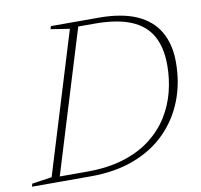

<svg xmlns="http://www.w3.org/2000/svg" viewBox="-102 -757 878 838"><g transform="rotate(-10 336.5 -338.0)"><path d="M221.5 -23Q314 -23 384.5 -45Q455 -67 505 -105.8Q555 -144.5 586.5 -195Q618 -245.5 632.5 -303Q647 -360.5 647 -420Q647 -499 617.8 -550.8Q588.5 -602.5 526.8 -628Q465 -653.5 366.5 -653.5H259.5L274.5 -676H388Q490 -676 556 -646.8Q622 -617.5 654.2 -561.8Q686.5 -506 686.5 -426.5Q686.5 -335 656.2 -257.2Q626 -179.5 568 -121.5Q510 -63.5 426.2 -31.8Q342.5 0 234.5 0H67.5L68 -23ZM256 -650 172.5 -663 176.5 -676H300.5L93.5 0H-26.5L-23 -13L65 -26Z"/></g></svg>

Font: Newsreader 16pt 16pt ExtraLight
Style: Italic
Weight: 250
Italic angle: -17°
Version: Version 1.003